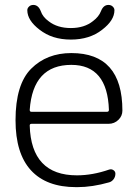

<svg xmlns="http://www.w3.org/2000/svg" viewBox="-20 -771 561 779"><path d="M100.6 -325.2Q100.6 -317.4 107.4 -317.4H414.1Q421.9 -317.4 421.9 -325.2Q416 -507.8 269.5 -507.8Q113.3 -507.8 100.6 -325.2ZM107.4 -268.6Q100.6 -268.6 100.6 -261.7Q106.4 -59.6 292 -59.6Q355.5 -59.6 422.9 -83Q432.6 -85.9 440.4 -80.6Q448.2 -75.2 448.2 -66.4Q448.2 -53.7 440.9 -43.9Q433.6 -34.2 422.9 -31.2Q354.5 -11.7 293.9 -11.7Q292 -11.7 289.1 -11.7Q168 -11.7 105.5 -80.1Q43 -148.4 43 -283.2Q43 -428.7 106.4 -492.2Q169.9 -555.7 269.5 -555.7Q476.6 -555.7 476.6 -322.3Q476.6 -300.8 460.9 -285.2Q444.3 -268.6 419.9 -268.6ZM389.6 -725.6Q399.4 -751 419.9 -751Q431.6 -751 438.5 -743.2Q444.3 -737.3 444.3 -729.5Q444.3 -688.5 394.5 -650.4Q343.8 -610.4 267.6 -610.4Q191.4 -610.4 140.6 -650.4Q90.8 -688.5 90.8 -729.5Q90.8 -737.3 96.7 -743.2Q103.5 -751 115.2 -751Q135.7 -751 145.5 -725.6Q153.3 -702.1 177.7 -684.6Q212.9 -657.2 267.6 -657.2Q322.3 -657.2 357.4 -685.5Q380.9 -703.1 389.6 -725.6Z"/></svg>

Font: irohamaru Light
Style: Regular
Weight: 200
Designer: [Source Han Sans]
Ryoko NISHIZUKA  (kana & ideographs); Paul D. Hunt (Latin, Greek & Cyrillic); Wenlong ZHANG  (bopomofo
Version: Version 1.01